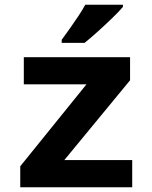

<svg xmlns="http://www.w3.org/2000/svg" viewBox="-20 -786 640 806"><path d="M65 0V-88L343 -432H80V-546H526V-449L250 -114H535V0ZM239 -619Q256 -642 274 -667.5Q292 -693 309 -718.5Q326 -744 338 -766H496V-757Q480 -738 451 -710Q422 -682 391 -654Q360 -626 335 -606H239Z"/></svg>

Font: Noto Sans Mono
Style: Bold
Weight: 700
Designer: Monotype Design Team
Foundry: Monotype Imaging Inc.
Version: Version 2.014